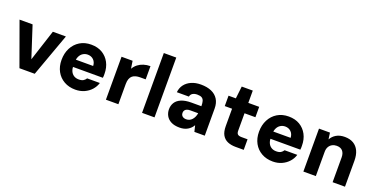

<svg xmlns="http://www.w3.org/2000/svg" viewBox="-24 -1440 4238 2172"><g transform="rotate(20 2094.5 -354.0)"><path d="M203 0 16 -517H173L295 -141L417 -517H574L387 0Z M878 12Q801 12 742 -21.5Q683 -55 650.5 -114.5Q618 -174 618 -252Q618 -333 650.5 -395.5Q683 -458 741 -493.5Q799 -529 877 -529Q955 -529 1011 -495.5Q1067 -462 1098 -403.5Q1129 -345 1129 -269Q1129 -259 1129 -247Q1129 -235 1127 -221H724V-309H978Q976 -355 948 -382Q920 -409 878 -409Q847 -409 821 -393Q795 -377 780.5 -345.5Q766 -314 766 -266V-236Q766 -199 778.5 -170.5Q791 -142 816 -126Q841 -110 876 -110Q911 -110 930.5 -122Q950 -134 962 -154H1115Q1101 -107 1067.5 -69.5Q1034 -32 985.5 -10Q937 12 878 12Z M1244 0V-517H1377L1391 -426Q1411 -460 1440 -482.5Q1469 -505 1506.5 -517Q1544 -529 1588 -529V-370H1521Q1494 -370 1470.5 -364Q1447 -358 1430 -344Q1413 -330 1403.5 -305.5Q1394 -281 1394 -244V0Z M1679 0V-720H1829V0Z M2133 12Q2071 12 2030.5 -9Q1990 -30 1970.5 -65.5Q1951 -101 1951 -143Q1951 -189 1973.5 -224.5Q1996 -260 2043.5 -280Q2091 -300 2164 -300H2284Q2284 -338 2277 -361.5Q2270 -385 2251.5 -396.5Q2233 -408 2197 -408Q2163 -408 2141 -394.5Q2119 -381 2114 -354H1969Q1974 -407 2003.5 -446Q2033 -485 2082.5 -507Q2132 -529 2198 -529Q2271 -529 2324 -506Q2377 -483 2405.5 -437.5Q2434 -392 2434 -326V0H2309L2291 -74Q2280 -54 2264.5 -38.5Q2249 -23 2229.5 -11.5Q2210 0 2186 6Q2162 12 2133 12ZM2171 -102Q2193 -102 2210.5 -110Q2228 -118 2241.5 -133Q2255 -148 2264 -168Q2273 -188 2277 -211V-213H2182Q2157 -213 2141 -206Q2125 -199 2117 -186.5Q2109 -174 2109 -157Q2109 -139 2117 -127Q2125 -115 2139 -108.5Q2153 -102 2171 -102Z M2805 0Q2750 0 2708.5 -17.5Q2667 -35 2643.5 -75Q2620 -115 2620 -184V-392H2532V-517H2620L2637 -665H2770V-517H2901V-392H2770V-182Q2770 -152 2784 -139.5Q2798 -127 2831 -127H2903V0Z M3255 12Q3178 12 3119 -21.5Q3060 -55 3027.5 -114.5Q2995 -174 2995 -252Q2995 -333 3027.5 -395.5Q3060 -458 3118 -493.5Q3176 -529 3254 -529Q3332 -529 3388 -495.5Q3444 -462 3475 -403.5Q3506 -345 3506 -269Q3506 -259 3506 -247Q3506 -235 3504 -221H3101V-309H3355Q3353 -355 3325 -382Q3297 -409 3255 -409Q3224 -409 3198 -393Q3172 -377 3157.5 -345.5Q3143 -314 3143 -266V-236Q3143 -199 3155.5 -170.5Q3168 -142 3193 -126Q3218 -110 3253 -110Q3288 -110 3307.5 -122Q3327 -134 3339 -154H3492Q3478 -107 3444.5 -69.5Q3411 -32 3362.5 -10Q3314 12 3255 12Z M3621 0V-517H3753L3764 -439Q3786 -480 3827.5 -504.5Q3869 -529 3929 -529Q3991 -529 4034 -503.5Q4077 -478 4099.5 -429.5Q4122 -381 4122 -312V0H3973V-298Q3973 -347 3949 -375Q3925 -403 3877 -403Q3847 -403 3823 -390Q3799 -377 3785 -352.5Q3771 -328 3771 -292V0Z"/></g></svg>

Font: DM Sans 11pt Black
Style: Regular
Weight: 900
Version: Version 4.004;gftools[0.9.30]